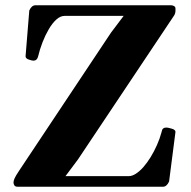

<svg xmlns="http://www.w3.org/2000/svg" viewBox="-20 -713 729 733"><path d="M48.3 0Q37.6 0 34.7 -5.6Q31.7 -11.2 31.7 -14.6V-17.6Q31.7 -22.5 35.4 -31.5Q39.1 -40.5 52.2 -60.1L403.8 -588.4L465.3 -669.9L474.1 -652.3H226.6Q210.4 -652.3 195.1 -638.4Q179.7 -624.5 166.3 -601.6Q152.8 -578.6 142.3 -551.5Q131.8 -524.4 125.5 -497.6Q121.6 -481.4 107.4 -481.4Q102.1 -481.4 89.8 -485.6Q77.6 -489.7 77.6 -498L91.8 -672.9Q100.6 -692.4 114.7 -692.9H633.3Q638.7 -692.9 644.3 -689.9Q649.9 -687 649.9 -680.2V-672.4Q649.9 -662.6 645 -654.3L277.8 -104.5L216.8 -22.9L208 -40.5H471.2Q484.4 -40.5 498.8 -49.8Q513.2 -59.1 527.6 -75.4Q542 -91.8 555.2 -113.3Q568.4 -134.8 579.3 -159.4Q590.3 -184.1 597.2 -210Q599.1 -226.1 615.2 -226.1Q620.6 -226.1 635.3 -221.9Q649.9 -217.8 649.9 -209.5L625.5 -20Q616.7 -0.5 602.5 0Z"/></svg>

Font: Gelasio
Style: Regular
Weight: 400
Designer: Eben Sorkin
Foundry: Eben Sorkin
Version: Version 1.008